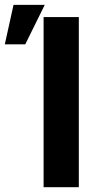

<svg xmlns="http://www.w3.org/2000/svg" viewBox="-21 -778 407 798"><path d="M306.6 0H160.2V-707H306.6ZM35.2 -757.8H165L84 -593.8H-1Z"/></svg>

Font: Pretendard
Style: Bold
Weight: 700
Designer: Base glyphs from Inter by Rasmus Andersson; Hangeul glyphs from Noto Sans CJK(Source Han Sans) by Jang Soo-young and Kan
Foundry: Kil Hyung-jin
Version: Version 1.309